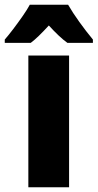

<svg xmlns="http://www.w3.org/2000/svg" viewBox="-63 -786 410 806"><path d="M227 0H56V-553H227ZM223 -766Q242 -733 270 -694Q298 -655 327 -620V-606H220Q202 -619 183 -637Q164 -655 142 -679Q119 -654 100.5 -636Q82 -618 66 -606H-43V-620Q-28 -637 -7.5 -664Q13 -691 32.5 -719Q52 -747 62 -766Z"/></svg>

Font: Noto Sans Malayalam Condensed Black
Style: Regular
Weight: 900
Width: 3
Designer: Jelle Bosma - Monotype Design Team
Foundry: Monotype Imaging Inc.
Version: Version 2.104; ttfautohint (v1.8.4.7-5d5b)